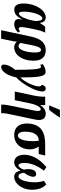

<svg xmlns="http://www.w3.org/2000/svg" viewBox="1134 -1970 1076 3385"><g transform="rotate(90 1672.5 -278.0)"><path d="M148 9C238 9 277 -48 322 -129H326C307 -66 307 9 405 9C469 9 521 -21 555 -60L533 -93C514 -77 500 -69 484 -69C468 -69 458 -88 458 -116C458 -144 465 -191 474 -236L496 -345C512 -423 526 -472 555 -536H455C428 -512 407 -478 387 -444H385C377 -507 343 -546 290 -546C160 -546 42 -367 42 -154C42 -60 71 9 148 9ZM219 -73C198 -73 186 -96 186 -165C186 -308 244 -487 305 -487C337 -487 351 -435 351 -362L338 -295C325 -232 276 -73 219 -73Z M513 240H663L703 49C710 13 715 -19 716 -37C743 -10 767 10 816 10C948 10 1051 -130 1051 -329C1051 -480 981 -546 865 -546C739 -546 662 -458 627 -293ZM793 -66C771 -66 755 -78 737 -96L769 -262C792 -382 814 -463 861 -463C894 -463 906 -418 906 -358C906 -223 867 -66 793 -66Z M1160 240C1238 240 1311 134 1345 -25C1445 -114 1593 -351 1593 -487C1593 -521 1578 -546 1543 -546C1511 -546 1486 -524 1475 -476C1496 -469 1504 -451 1504 -426C1504 -352 1436 -187 1345 -95C1346 -429 1329 -544 1246 -544C1192 -544 1148 -519 1111 -494L1123 -449C1134 -456 1148 -462 1161 -462C1207 -462 1211 -259 1211 -6C1162 45 1119 128 1119 194C1119 217 1131 240 1160 240Z M1841 -606H1916C1962 -658 2014 -733 2047 -784L2051 -796H1917C1897 -744 1865 -668 1844 -620ZM1827 240H1978C1978 234 1976 226 1976 211C1976 175 1987 122 1998 70L2083 -332C2092 -375 2096 -402 2096 -424C2096 -504 2056 -546 1984 -546C1913 -546 1866 -496 1835 -451H1832C1834 -478 1835 -513 1833 -536H1684C1689 -489 1679 -399 1666 -339L1594 0H1747L1801 -265C1824 -376 1869 -458 1906 -458C1931 -458 1937 -434 1937 -404C1937 -384 1930 -342 1925 -322L1847 58C1835 114 1825 171 1825 212C1825 221 1825 232 1827 240Z M2358 10C2516 10 2614 -108 2614 -266C2614 -337 2584 -396 2565 -422H2696L2722 -536H2530C2329 -536 2158 -477 2158 -208C2158 -77 2227 10 2358 10ZM2369 -55C2329 -55 2302 -101 2302 -181C2302 -376 2388 -422 2453 -422H2462C2465 -405 2469 -368 2469 -327C2469 -149 2429 -55 2369 -55Z M2840 10C2914 10 2953 -39 2986 -98H2989C3004 -36 3027 10 3102 10C3207 10 3323 -118 3326 -291C3330 -391 3302 -494 3230 -556L3169 -514C3184 -473 3194 -414 3194 -359C3194 -210 3152 -65 3090 -65C3050 -65 3031 -104 3027 -164C3058 -207 3097 -273 3097 -326C3097 -364 3077 -377 3047 -377C2996 -377 2962 -327 2962 -236C2962 -205 2967 -175 2972 -164C2955 -110 2927 -66 2894 -66C2874 -66 2853 -96 2853 -167C2853 -299 2917 -420 2990 -514L2927 -557C2837 -483 2709 -350 2709 -166C2709 -55 2762 10 2840 10Z"/></g></svg>

Font: Noto Serif Condensed Extra
Style: Italic
Weight: 800
Width: 3
Italic angle: -12°
Designer: Monotype Design Team
Foundry: Monotype Imaging Inc.
Version: Version 1.901